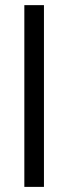

<svg xmlns="http://www.w3.org/2000/svg" viewBox="-20 -731 257 751"><path d="M75.2 0H151.9V-710.9H75.2Z"/></svg>

Font: Tuffy
Style: Regular
Weight: 500
Designer: Thatcher Ulrich, Karoly Barta and Michael Everson
Version: Version 001.270